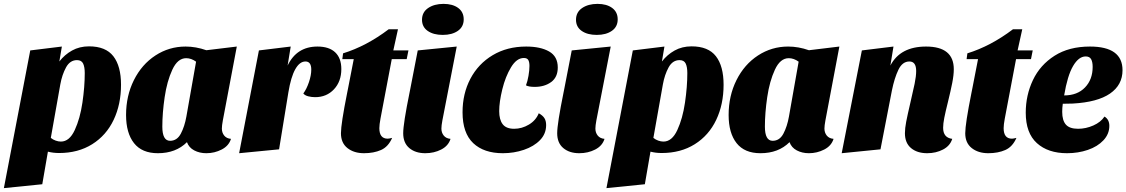

<svg xmlns="http://www.w3.org/2000/svg" viewBox="-56 -770 5808 990"><path d="M403 -531Q489 -531 528.5 -480Q568 -429 568 -333Q568 -232 530 -152Q492 -72 419.5 -26.5Q347 19 249 19Q218 19 191 12L162 180L-36 200L100 -510L263 -530L250 -453Q277 -488 315.5 -509.5Q354 -531 403 -531ZM258 -40Q302 -40 329.5 -99.5Q357 -159 369 -241Q381 -323 381 -393Q381 -425 372.5 -442.5Q364 -460 341 -460Q305 -460 284.5 -422.5Q264 -385 255 -335L206 -59Q217 -50 231 -45Q245 -40 258 -40Z M1088 -107Q1088 -86 1100 -71Q1112 -56 1135 -54Q1124 -18 1087 1Q1050 20 1008 20Q973 20 945.5 5.5Q918 -9 908 -37Q851 20 758 20Q676 20 635 -32Q594 -84 594 -177Q594 -276 634.5 -357Q675 -438 745.5 -484Q816 -530 901 -530Q954 -530 1008 -511L1165 -530L1093 -149Q1088 -122 1088 -107ZM904 -470Q860 -470 832.5 -410.5Q805 -351 793 -269Q781 -187 781 -117Q781 -44 821 -44Q857 -44 876.5 -81Q896 -118 905 -169L955 -452Q930 -470 904 -470Z M1581 -530Q1641 -530 1672.5 -500Q1704 -470 1704 -414Q1704 -350 1666 -309.5Q1628 -269 1569 -269Q1550 -269 1533 -273.5Q1516 -278 1508 -288Q1525 -311 1537 -346.5Q1549 -382 1549 -411Q1549 -453 1519 -453Q1489 -453 1466.5 -413Q1444 -373 1431 -294L1383 0L1177 20L1279 -510L1443 -530L1427 -432Q1474 -530 1581 -530Z M2041 -465H1964L1906 -159Q1900 -127 1900 -109Q1900 -55 1943 -55Q1950 -55 1966 -59Q1946 -13 1908.5 3.5Q1871 20 1821 20Q1769 20 1735.5 -6.5Q1702 -33 1702 -83Q1702 -131 1734 -291L1739 -316L1768 -465H1709L1713 -495Q1833 -532 1948 -619H1996L1972 -510H2050Z M2335 -670Q2335 -632 2305 -611Q2275 -590 2227 -590Q2179 -590 2149.5 -610.5Q2120 -631 2120 -668Q2120 -707 2151.5 -728.5Q2183 -750 2231 -750Q2278 -750 2306.5 -729Q2335 -708 2335 -670ZM2220 -107Q2220 -86 2232 -71Q2244 -56 2267 -54Q2256 -18 2219 1Q2182 20 2137 20Q2086 20 2054.5 -6.5Q2023 -33 2023 -83Q2023 -132 2056 -294L2060 -314L2098 -510L2299 -530L2225 -149Q2220 -122 2220 -107Z M2820 -422Q2820 -372 2786 -347Q2752 -322 2701 -322Q2670 -322 2656 -330Q2664 -350 2669 -379Q2674 -408 2674 -430Q2674 -450 2668 -460.5Q2662 -471 2645 -471Q2608 -471 2579 -423Q2550 -375 2534 -309.5Q2518 -244 2518 -197Q2518 -153 2536 -129.5Q2554 -106 2595 -106Q2635 -106 2671 -127.5Q2707 -149 2722 -186Q2742 -175 2751 -161Q2760 -147 2760 -125Q2760 -80 2728.5 -47.5Q2697 -15 2645.5 2.5Q2594 20 2537 20Q2439 20 2384 -32Q2329 -84 2329 -191Q2329 -287 2369.5 -364Q2410 -441 2484.5 -485.5Q2559 -530 2657 -530Q2731 -530 2775.5 -504.5Q2820 -479 2820 -422Z M3129 -670Q3129 -632 3099 -611Q3069 -590 3021 -590Q2973 -590 2943.5 -610.5Q2914 -631 2914 -668Q2914 -707 2945.5 -728.5Q2977 -750 3025 -750Q3072 -750 3100.5 -729Q3129 -708 3129 -670ZM3014 -107Q3014 -86 3026 -71Q3038 -56 3061 -54Q3050 -18 3013 1Q2976 20 2931 20Q2880 20 2848.5 -6.5Q2817 -33 2817 -83Q2817 -132 2850 -294L2854 -314L2892 -510L3093 -530L3019 -149Q3014 -122 3014 -107Z M3510 -531Q3596 -531 3635.5 -480Q3675 -429 3675 -333Q3675 -232 3637 -152Q3599 -72 3526.5 -26.5Q3454 19 3356 19Q3325 19 3298 12L3269 180L3071 200L3207 -510L3370 -530L3357 -453Q3384 -488 3422.5 -509.5Q3461 -531 3510 -531ZM3365 -40Q3409 -40 3436.5 -99.5Q3464 -159 3476 -241Q3488 -323 3488 -393Q3488 -425 3479.5 -442.5Q3471 -460 3448 -460Q3412 -460 3391.5 -422.5Q3371 -385 3362 -335L3313 -59Q3324 -50 3338 -45Q3352 -40 3365 -40Z M4195 -107Q4195 -86 4207 -71Q4219 -56 4242 -54Q4231 -18 4194 1Q4157 20 4115 20Q4080 20 4052.5 5.5Q4025 -9 4015 -37Q3958 20 3865 20Q3783 20 3742 -32Q3701 -84 3701 -177Q3701 -276 3741.5 -357Q3782 -438 3852.5 -484Q3923 -530 4008 -530Q4061 -530 4115 -511L4272 -530L4200 -149Q4195 -122 4195 -107ZM4011 -470Q3967 -470 3939.5 -410.5Q3912 -351 3900 -269Q3888 -187 3888 -117Q3888 -44 3928 -44Q3964 -44 3983.5 -81Q4003 -118 4012 -169L4062 -452Q4037 -470 4011 -470Z M4719 -530Q4862 -530 4862 -413Q4862 -383 4854 -342.5Q4846 -302 4832 -245Q4819 -193 4813 -162.5Q4807 -132 4807 -111Q4807 -60 4854 -54Q4843 -18 4806.5 1Q4770 20 4725 20Q4673 20 4641.5 -6.5Q4610 -33 4610 -83Q4610 -108 4616.5 -142Q4623 -176 4638 -240Q4652 -299 4660 -338Q4668 -377 4668 -404Q4668 -453 4633 -453Q4597 -453 4576.5 -410.5Q4556 -368 4543 -304L4484 0L4284 20L4388 -510L4551 -530L4535 -432Q4586 -530 4719 -530Z M5260 -465H5183L5125 -159Q5119 -127 5119 -109Q5119 -55 5162 -55Q5169 -55 5185 -59Q5165 -13 5127.5 3.5Q5090 20 5040 20Q4988 20 4954.5 -6.5Q4921 -33 4921 -83Q4921 -131 4953 -291L4958 -316L4987 -465H4928L4932 -495Q5052 -532 5167 -619H5215L5191 -510H5269Z M5732 -408Q5732 -332 5667.5 -287.5Q5603 -243 5475 -236Q5459 -235 5424 -235Q5421 -214 5421 -193Q5421 -149 5440 -127.5Q5459 -106 5503 -106Q5543 -106 5581.5 -123Q5620 -140 5639 -169Q5664 -154 5664 -121Q5664 -79 5633.5 -46.5Q5603 -14 5553 3Q5503 20 5446 20Q5348 20 5290.5 -32Q5233 -84 5233 -189Q5233 -279 5270 -357Q5307 -435 5381.5 -482.5Q5456 -530 5564 -530Q5732 -530 5732 -408ZM5431 -278Q5499 -278 5538.5 -319Q5578 -360 5578 -425Q5578 -451 5570 -465Q5562 -479 5542 -479Q5506 -479 5477 -429.5Q5448 -380 5431 -278Z"/></svg>

Font: Sansita ExtraBold Italic
Style: Regular
Weight: 800
Italic angle: -11°
Designer: Pablo Cosgaya
Foundry: Omnibus-Type
Version: Version 1.006